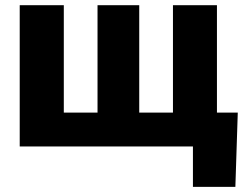

<svg xmlns="http://www.w3.org/2000/svg" viewBox="-20 -566 948 742"><path d="M56.2 -545.9V0H725.6V156.2H889.6L898.9 -130.9H818.4V-545.9H648.4V-130.9H518.1V-545.9H356.9V-130.9H226.6V-545.9Z"/></svg>

Font: Inter ExtraBold
Style: Regular
Weight: 800
Designer: Rasmus Andersson
Foundry: rsms
Version: Version 4.001;git-9221beed3